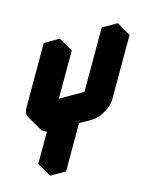

<svg xmlns="http://www.w3.org/2000/svg" viewBox="-143 -1012 858 1153"><g transform="rotate(15 286.0 -435.0)"><path d="M286 -240 217 -200Q182 -180 156 -195Q130 -210 130 -250V-650L217 -700V-300L442 -430V-830L528 -880V-480Q528 -454 516 -424Q504 -394 484.5 -368.5Q465 -343 442 -330L372 -290V10L286 60ZM286 -240V60L199 10V-290ZM528 -880 442 -830 355 -880 442 -930ZM442 -830V-430L355 -480V-880ZM442 -430 217 -300 130 -350 355 -480ZM217 -700 130 -650 43 -700 130 -750ZM130 -650V-250Q130 -210 156 -195L69 -245Q43 -260 43 -300V-700Z"/></g></svg>

Font: Nabla
Style: Regular
Weight: 400
Designer: Arthur Reinders Folmer
Foundry: Typearture
Version: Version 1.002